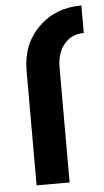

<svg xmlns="http://www.w3.org/2000/svg" viewBox="-52 -750 425 784"><g transform="rotate(-5 160.0 -358.0)"><path d="M65.9 -470.2Q65.9 -577.6 135.3 -646.7Q204.6 -715.8 312 -715.8V-603Q262.2 -603 231.7 -566.7Q201.2 -530.3 201.2 -470.2V0H65.9Z"/></g></svg>

Font: Uncut Sans
Style: Bold
Weight: 700
Designer: Kasper Nordkvist
Foundry: UNCUT.wtf
Version: Version 1.304;Glyphs 3.2 (3246)